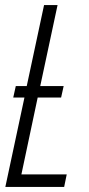

<svg xmlns="http://www.w3.org/2000/svg" viewBox="-20 -734 351 754"><path d="M232 0 242 -49H64L128 -351H220L230 -396H138L206 -714H153L85 -396H42L32 -351H76L1 0Z"/></svg>

Font: Noto Sans Display Condensed Light
Style: Italic
Weight: 300
Width: 3
Designer: Monotype Design team
Foundry: Monotype Imaging Inc.
Version: 1.000